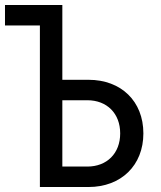

<svg xmlns="http://www.w3.org/2000/svg" viewBox="-25 -750 645 770"><path d="M330 0C461 0 550 -87 550 -215C550 -344 461 -430 330 -430H225V-730H-5V-648H135V0ZM225 -348H325C404 -348 457 -295 457 -215C457 -135 404 -82 325 -82H225Z"/></svg>

Font: Tekne LDO
Style: Regular
Weight: 400
Monospace: yes
Designer: Alessio Laiso, Mario Rullo, Paolo Rosset
Foundry: Alessio Laiso
Version: Version 1.000;hotconv 1.0.109;makeotfexe 2.5.65596